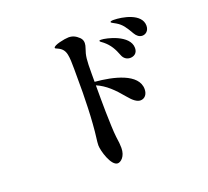

<svg xmlns="http://www.w3.org/2000/svg" viewBox="-139 -970 1278 1181"><g transform="rotate(-20 500.0 -380.0)"><path d="M715 -799C703 -799 694 -797 694 -793C694 -787 705 -784 725 -772C760 -751 775 -727 803 -679C814 -660 830 -647 850 -647C871 -647 894 -663 894 -697C894 -777 771 -799 715 -799ZM476 -481V-533C476 -626 479 -651 494 -693C498 -704 501 -716 501 -726C501 -740 497 -752 486 -763C464 -784 444 -793 418 -793C394 -793 317 -778 317 -761C317 -757 321 -756 334 -750C358 -739 373 -723 379 -694C384 -671 385 -638 385 -597V-445C384 -378 382 -306 377 -242C372 -167 364 -133 364 -106C364 -70 396 39 439 39C458 39 492 14 492 -43C492 -62 490 -86 485 -117C480 -156 479 -218 477 -285C476 -338 476 -396 476 -448V-458C535 -433 580 -388 628 -330C658 -293 682 -277 703 -277C731 -277 750 -300 750 -334C750 -436 595 -471 476 -481ZM601 -711C596 -711 590 -711 590 -707C590 -702 598 -698 612 -687C648 -657 666 -625 683 -580C692 -556 712 -544 733 -544C754 -544 781 -555 781 -592C781 -678 634 -711 601 -711Z"/></g></svg>

Font: Shippori Mincho OTF
Style: Bold
Weight: 800
Designer: FONTDASU
Foundry: FONTDASU / Google Inc. / but / Adobe
Version: Version 3.300;hotconv 1.0.109;makeotfexe 2.5.65596